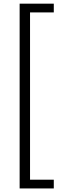

<svg xmlns="http://www.w3.org/2000/svg" viewBox="-20 -802 316 1058"><path d="M88.2 236.4V-781.8H276.4V-733.6H145.5V188.2H276.4V236.4Z"/></svg>

Font: Spartan
Style: Regular
Weight: 400
Designer: Matt Bailey, Mirko Velimirovic
Foundry: Matt Bailey
Version: Version 1.005